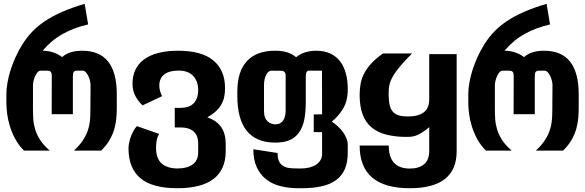

<svg xmlns="http://www.w3.org/2000/svg" viewBox="-20 -785 3050 1001"><path d="M105 0Q77.1 -27.8 59.3 -61Q41.5 -94.2 31.2 -127.9Q21 -161.6 17.1 -193.4Q13.2 -225.1 13.2 -250V-292.5Q13.2 -321.3 19 -354.5Q24.9 -387.7 35.9 -422.1Q46.9 -456.5 62.5 -490.2Q78.1 -523.9 97.2 -554.2Q119.6 -589.8 147.9 -619.6Q176.3 -649.4 214.6 -675Q252.9 -700.7 303.5 -722.9Q354 -745.1 421.4 -765.1L439.5 -657.7Q366.7 -641.1 307.4 -608.2Q248 -575.2 202.1 -520.5Q232.9 -520.5 259.5 -511Q286.1 -501.5 303.7 -487.3Q323.2 -504.9 349.6 -512.7Q376 -520.5 408.2 -520.5Q499.5 -520.5 544.2 -463.4Q588.9 -406.2 588.9 -293.9V-228.5Q588.9 -199.2 586.7 -170.7Q584.5 -142.1 576.2 -113.3Q567.9 -84 551.8 -55.9Q535.6 -27.8 507.8 0H365.7Q395.5 -27.8 412.6 -54.2Q429.7 -80.6 438.5 -106.9Q446.8 -132.3 449 -157Q451.2 -181.6 451.2 -205.6L452.1 -341.8Q452.1 -351.6 449 -364.5Q445.8 -377.4 440.4 -388.7Q434.6 -400.9 427 -408.7Q419.4 -416.5 411.1 -416.5H379.9Q370.1 -416.5 365 -410.6Q359.9 -404.8 359.9 -384.8V-189.5H249.5L250 -387.2Q250 -397 248.3 -402.8Q246.6 -408.7 243.7 -411.6Q240.2 -414.6 235.6 -415.5Q231 -416.5 225.1 -416.5H191.4Q183.1 -416.5 176 -408.4Q168.9 -400.4 163.6 -388.7Q158.2 -377 155 -364Q151.9 -351.1 151.9 -341.8V-217.8Q151.9 -189.9 153.6 -163.6Q155.3 -137.2 163.6 -109.9Q171.9 -82.5 189.5 -55.2Q207 -27.8 239.3 0H105Z M904.3 196.3Q774.9 196.3 712.6 144.5Q650.4 92.8 649.9 -10.7Q649.9 -22.5 652.6 -37.4Q655.3 -52.2 660.6 -68.4Q666 -83.5 674.1 -99.1Q682.1 -114.7 693.4 -127.4L809.6 -86.9Q798.8 -68.4 796.1 -48.6Q793.5 -28.8 793.5 -16.1Q793.5 42 823.2 67.6Q853 93.3 905.8 93.3Q955.1 93.3 984.1 72.5Q1013.2 51.8 1013.2 8.8V-36.1Q1013.2 -79.1 989 -99.9Q964.8 -120.6 921.9 -120.6H891.1V-222.7H921.9Q942.4 -222.7 959 -227.8Q975.6 -232.9 987.8 -244.6Q999.5 -255.9 1006.3 -273.2Q1013.2 -290.5 1013.2 -315.4Q1013.2 -340.3 1005.9 -359.1Q998.5 -377.9 985.4 -391.1Q972.2 -403.8 954.1 -410.4Q936 -417 909.7 -417Q887.7 -417 869.4 -412.4Q851.1 -407.7 838.1 -398.2Q825.2 -388.7 817.9 -374Q810.5 -359.4 810.5 -339.4Q810.5 -324.7 814.5 -310.5Q818.4 -296.4 825.2 -283.7L723.6 -235.8Q714.8 -243.2 705.1 -255.1Q695.3 -267.1 687.5 -281.2Q679.2 -295.9 675 -312.3Q670.9 -328.6 670.9 -350.1Q670.9 -389.6 685.8 -421.1Q700.7 -452.6 730.5 -474.9Q760.3 -497.1 804.9 -508.8Q849.6 -520.5 908.7 -520.5Q1031.7 -520.5 1092.5 -469.7Q1153.3 -418.9 1153.3 -325.2Q1153.3 -299.8 1148.7 -278.6Q1144 -257.3 1133.1 -238.8Q1122.1 -220.2 1104.5 -204.1Q1086.9 -188 1061 -173.3Q1109.9 -156.2 1133.3 -122.1Q1156.7 -87.9 1156.7 -34.7V2Q1156.7 99.6 1093.3 147.9Q1029.8 196.3 904.3 196.3Z M1536.6 196.3Q1484.9 196.3 1441.7 185.3Q1398.4 174.3 1367.2 149.4Q1335.9 124.5 1318.4 86.2Q1300.8 47.9 1300.8 -6.8L1427.2 12.7Q1427.2 42 1435.5 57.6Q1443.8 73.2 1458.5 81.5Q1473.1 89.8 1493.4 91.6Q1513.7 93.3 1537.6 93.3H1549.8Q1572.3 93.3 1592.3 88.4Q1612.3 83.5 1627.4 73.7Q1642.6 64 1650.9 49.6Q1659.2 35.2 1659.2 17.1V-96.2H1615.7V-188.5L1659.2 -189L1658.7 -416.5H1587.4Q1582 -415.5 1578.6 -410.2Q1575.2 -404.3 1574.2 -390.1V-253.9Q1574.2 -202.6 1566.7 -162.8Q1559.1 -123 1539.6 -95.2Q1521 -68.4 1491.2 -54.9Q1461.4 -41.5 1414.6 -41.5Q1316.9 -41.5 1267.1 -102.3Q1217.3 -163.1 1217.3 -285.6V-307.1Q1217.3 -412.1 1267.3 -466.3Q1317.4 -520.5 1414.1 -520.5Q1450.2 -520.5 1476.6 -512.5Q1502.9 -504.4 1523.9 -486.8Q1544.4 -503.9 1571 -512.2Q1597.7 -520.5 1628.9 -520.5Q1669.9 -520.5 1700.7 -506.6Q1731.4 -492.7 1752 -466.6Q1772.5 -440.4 1782.7 -403.8Q1793 -367.2 1793 -321.8Q1793 -303.2 1791.3 -288.6Q1789.6 -273.9 1786.4 -261.5Q1783.2 -249 1778.6 -238.3Q1773.9 -227.5 1767.6 -217.3Q1755.4 -196.8 1741.2 -180.9Q1727.1 -165 1710 -150.9Q1727.5 -139.2 1742.7 -125Q1757.8 -110.8 1769 -95.2Q1780.3 -79.1 1786.6 -62.5Q1793 -45.9 1793 -29.3V10.7Q1793 62.5 1777.3 97.7Q1761.7 132.8 1731 154.8Q1700.2 176.8 1655.5 186.5Q1610.8 196.3 1553.2 196.3ZM1416.5 -136.7Q1430.7 -136.7 1440.4 -142.3Q1450.2 -147.9 1456.1 -156.7Q1462.9 -166.5 1466.1 -179.9Q1469.2 -193.4 1469.2 -207.5V-391.6Q1469.2 -403.8 1463.4 -409.7Q1457.5 -415.5 1449.7 -416L1395.5 -416.5Q1379.4 -416.5 1368.2 -396Q1362.8 -385.7 1359.6 -372.1Q1356.4 -358.4 1356.4 -341.8V-207.5Q1356.4 -187 1361.3 -173.8Q1366.2 -160.6 1375 -152.3Q1383.8 -144 1395 -140.4Q1406.2 -136.7 1416.5 -136.7Z M2116.2 196.3Q1855 196.3 1855 -26.4H2006.8Q2006.8 93.8 2117.2 93.8Q2164.6 93.8 2191.2 71Q2217.8 48.3 2217.8 1.5V-122.1Q2199.2 -106.9 2186.8 -98.4Q2174.3 -89.8 2161.1 -83.5Q2153.3 -79.6 2146.7 -77.4Q2140.1 -75.2 2132.8 -73.7Q2125.5 -72.3 2116.9 -71.8Q2108.4 -71.3 2097.2 -71.3Q2043.5 -71.3 1996.6 -82.5Q1949.7 -93.8 1917.5 -120.6Q1885.3 -147.5 1870.1 -189.9Q1855 -232.4 1855 -290Q1855 -322.8 1860.4 -350.1Q1865.7 -377.4 1879.4 -403.8Q1893.6 -430.2 1916.7 -455.1Q1939.9 -480 1976.6 -506.3H2128.4Q2096.2 -474.1 2076.7 -451.7Q2057.1 -429.2 2044.4 -411.6Q2031.7 -393.6 2023.7 -378.4Q2015.6 -363.3 2011.7 -348.1Q2007.8 -334 2007.1 -322.5Q2006.3 -311 2006.3 -299.8Q2006.3 -258.3 2012 -235.6Q2017.6 -212.9 2030.8 -199.7Q2043.5 -187.5 2062 -182.6Q2080.6 -177.7 2105.5 -177.7Q2161.1 -177.7 2189.5 -199.5Q2217.8 -221.2 2217.8 -267.1V-502.9H2360.8V3.4Q2360.8 196.3 2116.2 196.3Z M2513.2 0Q2485.4 -27.8 2467.5 -61Q2449.7 -94.2 2439.5 -127.9Q2429.2 -161.6 2425.3 -193.4Q2421.4 -225.1 2421.4 -250V-292.5Q2421.4 -321.3 2427.2 -354.5Q2433.1 -387.7 2444.1 -422.1Q2455.1 -456.5 2470.7 -490.2Q2486.3 -523.9 2505.4 -554.2Q2527.8 -589.8 2556.2 -619.6Q2584.5 -649.4 2622.8 -675Q2661.1 -700.7 2711.7 -722.9Q2762.2 -745.1 2829.6 -765.1L2847.7 -657.7Q2774.9 -641.1 2715.6 -608.2Q2656.2 -575.2 2610.4 -520.5Q2641.1 -520.5 2667.7 -511Q2694.3 -501.5 2711.9 -487.3Q2731.4 -504.9 2757.8 -512.7Q2784.2 -520.5 2816.4 -520.5Q2907.7 -520.5 2952.4 -463.4Q2997.1 -406.2 2997.1 -293.9V-228.5Q2997.1 -199.2 2994.9 -170.7Q2992.7 -142.1 2984.4 -113.3Q2976.1 -84 2960 -55.9Q2943.8 -27.8 2916 0H2773.9Q2803.7 -27.8 2820.8 -54.2Q2837.9 -80.6 2846.7 -106.9Q2855 -132.3 2857.2 -157Q2859.4 -181.6 2859.4 -205.6L2860.4 -341.8Q2860.4 -351.6 2857.2 -364.5Q2854 -377.4 2848.6 -388.7Q2842.8 -400.9 2835.2 -408.7Q2827.6 -416.5 2819.3 -416.5H2788.1Q2778.3 -416.5 2773.2 -410.6Q2768.1 -404.8 2768.1 -384.8V-189.5H2657.7L2658.2 -387.2Q2658.2 -397 2656.5 -402.8Q2654.8 -408.7 2651.9 -411.6Q2648.4 -414.6 2643.8 -415.5Q2639.2 -416.5 2633.3 -416.5H2599.6Q2591.3 -416.5 2584.2 -408.4Q2577.1 -400.4 2571.8 -388.7Q2566.4 -377 2563.2 -364Q2560.1 -351.1 2560.1 -341.8V-217.8Q2560.1 -189.9 2561.8 -163.6Q2563.5 -137.2 2571.8 -109.9Q2580.1 -82.5 2597.7 -55.2Q2615.2 -27.8 2647.5 0H2513.2Z"/></svg>

Font: Hack
Style: Bold
Weight: 700
Monospace: yes
Designer: Christopher Simpkins
Foundry: Christopher Simpkins
Version: Version 2.017